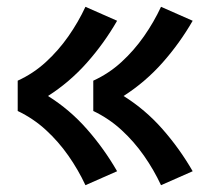

<svg xmlns="http://www.w3.org/2000/svg" viewBox="-20 -622 616 564"><path d="M453 -78 546 -119Q508 -185 457.5 -242.5Q407 -300 343 -340Q407 -381 457.5 -438Q508 -495 546 -561L453 -602Q432 -557 403 -515.5Q374 -474 337 -440Q300 -406 254 -385V-296Q300 -274 337 -240Q374 -206 403 -164.5Q432 -123 453 -78ZM231 -78 324 -119Q286 -185 235.5 -242.5Q185 -300 121 -340Q185 -381 235.5 -438Q286 -495 324 -561L231 -602Q210 -557 181 -515.5Q152 -474 115 -440Q78 -406 32 -385V-296Q78 -274 115 -240Q152 -206 181 -164.5Q210 -123 231 -78Z"/></svg>

Font: Iosevka Sparkle
Style: Bold
Weight: 700
Designer: Belleve Invis
Foundry: Belleve Invis
Version: Version 4.5.0; ttfautohint (v1.8.3)